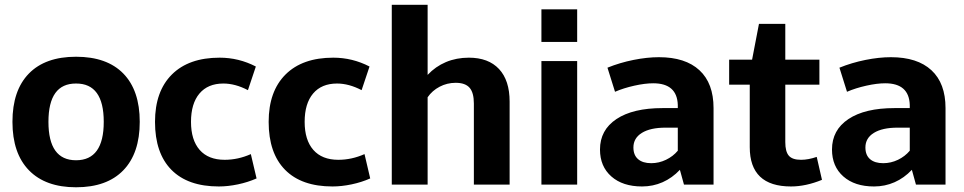

<svg xmlns="http://www.w3.org/2000/svg" viewBox="-20 -774 4041 805"><path d="M565.9 -263.2Q565.9 -131.3 497.1 -60.1Q428.2 11.2 298.8 11.2Q170.9 11.2 101.6 -59.8Q32.2 -130.9 32.2 -263.2Q32.2 -395 101.1 -465.6Q169.9 -536.1 298.8 -536.1Q428.2 -536.1 497.1 -465.6Q565.9 -395 565.9 -263.2ZM183.1 -263.2Q183.1 -102.1 298.8 -102.1Q415 -102.1 415 -263.2Q415 -424.3 298.8 -423.8Q183.1 -424.3 183.1 -263.2Z M1052.7 -495.1 1019.5 -396Q966.3 -423.8 916.5 -423.8Q851.6 -423.8 816.2 -381.8Q780.8 -339.8 780.8 -263.2Q780.8 -187 817.1 -145.5Q853.5 -104 921.9 -104Q978 -104 1031.7 -127.9L1055.7 -25.9Q1019.5 -9.8 977.5 -1Q935.5 7.8 897.5 7.8Q767.6 7.8 698.7 -62Q629.9 -131.8 629.9 -263.2Q629.9 -391.1 700.7 -461.7Q771.5 -532.2 900.9 -532.2Q981 -532.2 1052.7 -495.1Z M1529.3 -495.1 1496.1 -396Q1442.9 -423.8 1393.1 -423.8Q1328.1 -423.8 1292.7 -381.8Q1257.3 -339.8 1257.3 -263.2Q1257.3 -187 1293.7 -145.5Q1330.1 -104 1398.4 -104Q1454.6 -104 1508.3 -127.9L1532.2 -25.9Q1496.1 -9.8 1454.1 -1Q1412.1 7.8 1374 7.8Q1244.1 7.8 1175.3 -62Q1106.4 -131.8 1106.4 -263.2Q1106.4 -391.1 1177.2 -461.7Q1248 -532.2 1377.4 -532.2Q1457.5 -532.2 1529.3 -495.1Z M1945.8 -532.2Q2027.8 -532.2 2072.3 -484.6Q2116.7 -437 2116.7 -348.1V0H1966.8V-339.8Q1966.8 -385.7 1948.7 -406.2Q1930.7 -426.8 1890.6 -426.8Q1854.5 -426.8 1823.2 -410.4Q1792 -394 1772.9 -366.2V0H1622.6V-753.9H1772.9V-460Q1805.7 -495.1 1849.6 -513.7Q1893.6 -532.2 1945.8 -532.2Z M2250 -734.9H2399.9V-598.1H2250ZM2250 -518.1H2399.9V0H2250Z M2971.7 -320.8V0H2847.7L2830.6 -62Q2798.3 -27.8 2758.1 -10Q2717.8 7.8 2671.9 7.8Q2590.8 7.8 2543.2 -34.2Q2495.6 -76.2 2495.6 -147Q2495.6 -229 2564.7 -274.9Q2633.8 -320.8 2757.8 -320.8H2821.8V-334Q2818.8 -424.8 2718.8 -424.8Q2684.6 -424.8 2639.6 -414.8Q2594.7 -404.8 2558.6 -389.2L2526.9 -490.2Q2578.6 -511.2 2635.7 -522.7Q2692.9 -534.2 2742.7 -534.2Q2853.5 -534.2 2912.6 -479.5Q2971.7 -424.8 2971.7 -320.8ZM2635.7 -155.8Q2635.7 -123.5 2655.3 -106.7Q2674.8 -89.8 2710.4 -89.8Q2742.7 -89.8 2772.2 -104Q2801.8 -118.2 2821.8 -142.1V-238.8H2770.5Q2706.5 -238.8 2671.1 -216.8Q2635.7 -194.8 2635.7 -155.8Z M3296.4 7.8Q3123.5 7.8 3123.5 -157.2V-418.9H3037.1V-523.9H3133.3L3162.1 -673.8H3272.5V-523.9H3415.5V-418.9H3272.5V-178.2Q3272.5 -138.2 3287.4 -121.1Q3302.2 -104 3338.4 -104Q3369.1 -104 3404.3 -116.2L3426.3 -20Q3358.4 7.8 3296.4 7.8Z M3944.3 -320.8V0H3820.3L3803.2 -62Q3771 -27.8 3730.7 -10Q3690.4 7.8 3644.5 7.8Q3563.5 7.8 3515.9 -34.2Q3468.3 -76.2 3468.3 -147Q3468.3 -229 3537.4 -274.9Q3606.4 -320.8 3730.5 -320.8H3794.4V-334Q3791.5 -424.8 3691.4 -424.8Q3657.2 -424.8 3612.3 -414.8Q3567.4 -404.8 3531.2 -389.2L3499.5 -490.2Q3551.3 -511.2 3608.4 -522.7Q3665.5 -534.2 3715.3 -534.2Q3826.2 -534.2 3885.3 -479.5Q3944.3 -424.8 3944.3 -320.8ZM3608.4 -155.8Q3608.4 -123.5 3627.9 -106.7Q3647.5 -89.8 3683.1 -89.8Q3715.3 -89.8 3744.9 -104Q3774.4 -118.2 3794.4 -142.1V-238.8H3743.2Q3679.2 -238.8 3643.8 -216.8Q3608.4 -194.8 3608.4 -155.8Z"/></svg>

Font: Sarala
Style: Bold
Weight: 700
Designer: Andres Torresi
Foundry: Huerta Tipografica
Version: Version 1.004;PS 001.003;hotconv 1.0.70;makeotf.lib2.5.58329